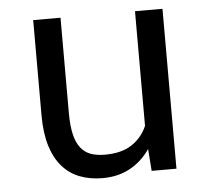

<svg xmlns="http://www.w3.org/2000/svg" viewBox="-44 -575 688 632"><g transform="rotate(-5 300.0 -259.0)"><path d="M427.7 -72.8Q401.4 -33.7 361.8 -12Q322.3 9.8 270.5 9.8Q229 9.8 195.3 -3.2Q161.6 -16.1 137.7 -43.5Q113.8 -70.8 100.8 -113Q87.9 -155.3 87.9 -214.4V-528.3H178.2V-213.4Q178.2 -170.4 185.1 -142.1Q191.9 -113.8 205.6 -96.9Q219.2 -80.1 239 -73.2Q258.8 -66.4 284.7 -66.4Q339.8 -66.4 373.8 -88.9Q407.7 -111.3 424.3 -149.4V-528.3H515.1V0H433.1Z"/></g></svg>

Font: TypoPRO Roboto Mono
Style: Regular
Weight: 400
Designer: Google
Version: Version 2.000986; 2015; ttfautohint (v1.3)